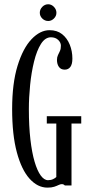

<svg xmlns="http://www.w3.org/2000/svg" viewBox="-20 -848 410 878"><path d="M197 10Q152 10 115.2 -30.8Q78.5 -71.5 57 -151.5Q35.5 -231.5 35.5 -349Q35.5 -466.5 60.2 -547Q85 -627.5 124.2 -668.8Q163.5 -710 206.5 -710Q241 -710 264 -691.8Q287 -673.5 299 -643.8Q311 -614 311 -580Q311 -554.5 301.8 -542Q292.5 -529.5 276 -529.5Q258.5 -529.5 249.5 -542Q240.5 -554.5 240.5 -574Q240.5 -586.5 245 -595.8Q249.5 -605 254 -614.8Q258.5 -624.5 258.5 -639Q258.5 -653.5 246 -665.5Q233.5 -677.5 213 -677.5Q186.5 -677.5 167.2 -647Q148 -616.5 135.8 -566.8Q123.5 -517 117.8 -459.8Q112 -402.5 112 -349Q112 -271 119 -210.5Q126 -150 138.2 -108.5Q150.5 -67 166.2 -45.5Q182 -24 199.5 -24Q213 -24 222.8 -28.8Q232.5 -33.5 237.5 -38.5V-283H194V-316.5H351.5V-283H307V0H276.5Q276 -1 272.2 -3.5Q268.5 -6 263 -6Q256 -6 248 -2Q240 2 228 6Q216 10 197 10ZM200.5 -752Q185 -752 173.5 -763.2Q162 -774.5 162 -789.5Q162 -805 173.5 -816.8Q185 -828.5 200.5 -828.5Q215 -828.5 226.5 -816.8Q238 -805 238 -789.5Q238 -774.5 226.5 -763.2Q215 -752 200.5 -752Z"/></svg>

Font: Imbue Thin 10pt
Style: Regular
Weight: 400
Version: Version 1.102